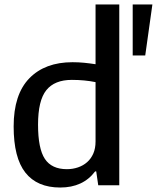

<svg xmlns="http://www.w3.org/2000/svg" viewBox="-20 -828 701 858"><path d="M573 -808H661L629 -580H573ZM249 10Q146 10 93.5 -56.5Q41 -123 41 -263Q41 -406 111 -478Q181 -550 304 -550Q331 -550 356 -547.5Q381 -545 407 -541V-808H513V0H419L410 -62H405Q351 10 249 10ZM279 -72Q305 -72 328.5 -80Q352 -88 369.5 -103.5Q387 -119 397 -142Q407 -165 407 -196V-461Q382 -466 356 -468.5Q330 -471 301 -471Q224 -471 187 -425Q150 -379 150 -271Q150 -164 180.5 -118Q211 -72 279 -72Z"/></svg>

Font: Encode Sans Narrow
Style: Medium
Weight: 500
Designer: Pablo Impallari, Andres Torresi
Foundry: Pablo Impallari, Andres Torresi
Version: Version 1.000; ttfautohint (v1.00) -l 8 -r 50 -G 200 -x 14 -